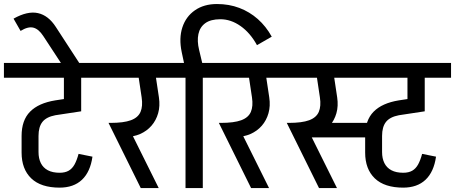

<svg xmlns="http://www.w3.org/2000/svg" viewBox="-45 -958 2318 978"><path d="M-25 -562V-637.5H502.5V-562ZM258.2 -2.2V-78Q286.5 -78 304.8 -88.5Q323 -99 334.8 -120.4Q346.5 -141.8 355.2 -174.2L426 -160Q415 -82.5 372.6 -42.4Q330.2 -2.2 258.2 -2.2ZM259.5 -2.2Q163.2 -2.2 114.1 -49.5Q65 -96.8 65 -181L151.2 -183.5Q151.2 -151 163 -127.2Q174.8 -103.5 198.6 -90.8Q222.5 -78 259.5 -78ZM65 -180V-266.5H151.2V-182.5ZM65 -265.5Q65 -345.5 108.2 -389.2Q151.5 -433 236.8 -446.8V-371Q191 -362.2 171.1 -337Q151.2 -311.8 151.2 -265.5ZM236.8 -371V-446.8L368.5 -466.8V-391ZM280.5 -439.5V-630H368.5V-439.5Z M265.2 -637.5 175.2 -774.8 239.5 -820.5 358.5 -637.5ZM175.2 -774.8Q152.5 -809.8 125.4 -817Q98.2 -824.2 59.8 -800.5L24 -863Q95.2 -903 148.4 -891.2Q201.5 -879.5 239.5 -820.5Z M553.2 -260.5 517.8 -332Q585 -332 621.6 -345.5Q658.2 -359 670.8 -388Q683.2 -417 676.5 -462H764.5Q771 -418 760.6 -381.4Q750.2 -344.8 726.6 -317.6Q703 -290.5 668.9 -275.5Q634.8 -260.5 592.8 -260.5ZM672 0 507.8 -332 598.5 -331.8 763.5 0ZM676.5 -462 655.8 -600H743.8L764.5 -462ZM453 -562V-637.5H853.5V-562Z M1264 -728Q1229.5 -790.8 1180.2 -825.4Q1131 -860 1077.5 -860L1060 -937.5Q1122 -937.5 1174.2 -917.6Q1226.5 -897.8 1268.2 -860.9Q1310 -824 1339.2 -771.2ZM896 -620 880.5 -693 969.2 -703.8 989.2 -620ZM880.5 -693Q865.8 -763 883.9 -818.4Q902 -873.8 947.9 -905.6Q993.8 -937.5 1060 -937.5L1077.5 -860Q1028.2 -860 1000.6 -839.9Q973 -819.8 965.6 -784.2Q958.2 -748.8 969.2 -703.8ZM900 0V-626.2H988V0ZM804 -562V-637.5H1084.2V-562Z M1115.2 -260.5 1079.8 -332Q1147 -332 1183.6 -345.5Q1220.2 -359 1232.8 -388Q1245.2 -417 1238.5 -462H1326.5Q1333 -418 1322.6 -381.4Q1312.2 -344.8 1288.6 -317.6Q1265 -290.5 1230.9 -275.5Q1196.8 -260.5 1154.8 -260.5ZM1234 0 1069.8 -332 1160.5 -331.8 1325.5 0ZM1238.5 -462 1217.8 -600H1305.8L1326.5 -462ZM1015 -562V-637.5H1415.5V-562Z M1667.2 -562V-637.5H1831.8V-562ZM1497.2 -258V-332H1833.8V-258ZM1461.2 -260.5 1425.8 -332Q1493 -332 1529.6 -345.5Q1566.2 -359 1578.8 -388Q1591.2 -417 1584.5 -462H1672.5Q1679 -418 1668.6 -381.4Q1658.2 -344.8 1634.6 -317.6Q1611 -290.5 1576.9 -275.5Q1542.8 -260.5 1500.8 -260.5ZM1580 0 1415.8 -332 1506.5 -331.8 1671.5 0ZM1584.5 -462 1563.8 -600H1651.8L1672.5 -462ZM1361 -562V-637.5H1761.5V-562Z M1725 -562V-637.5H2252.5V-562ZM2008.2 -2.2V-78Q2036.5 -78 2054.8 -88.5Q2073 -99 2084.8 -120.4Q2096.5 -141.8 2105.2 -174.2L2176 -160Q2165 -82.5 2122.6 -42.4Q2080.2 -2.2 2008.2 -2.2ZM2009.5 -2.2Q1913.2 -2.2 1864.1 -49.5Q1815 -96.8 1815 -181L1901.2 -183.5Q1901.2 -151 1913 -127.2Q1924.8 -103.5 1948.6 -90.8Q1972.5 -78 2009.5 -78ZM1815 -180V-266.5H1901.2V-182.5ZM1815 -265.5Q1815 -345.5 1858.2 -389.2Q1901.5 -433 1986.8 -446.8V-371Q1941 -362.2 1921.1 -337Q1901.2 -311.8 1901.2 -265.5ZM1986.8 -371V-446.8L2118.5 -466.8V-391ZM2030.5 -439.5V-630H2118.5V-439.5Z"/></svg>

Font: Akshar Light
Style: Regular
Weight: 300
Designer: Tall Chai
Foundry: Tall Chai
Version: Version 1.100